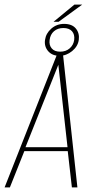

<svg xmlns="http://www.w3.org/2000/svg" viewBox="-38 -816 410 836"><path d="M-18 0 215 -591H235L299 0H275L257 -158H68L5 0ZM73 -175H256L216 -534ZM221 -573Q189 -573 171.5 -593.5Q154 -614 158 -642Q162 -671 185.5 -691.5Q209 -712 241 -712Q276 -712 292.5 -691.5Q309 -671 305 -642Q301 -614 276 -593.5Q251 -573 221 -573ZM224 -591Q249 -591 265.5 -605.5Q282 -620 285 -642Q288 -666 275.5 -680Q263 -694 238 -694Q213 -694 197 -680Q181 -666 178 -642Q175 -620 187 -605.5Q199 -591 224 -591ZM195 -721 286 -796H320L217 -721Z"/></svg>

Font: Alumni Sans Thin Thin
Style: Italic
Weight: 250
Italic angle: -8°
Version: Version 1.016